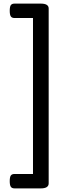

<svg xmlns="http://www.w3.org/2000/svg" viewBox="-20 -970 415 1065"><path d="M34 35Q34 12 40 3.5Q46 -5 61 -5H163V-870H61Q46 -870 40 -879Q34 -888 34 -910Q34 -933 40 -941.5Q46 -950 61 -950H206Q250 -950 250 -923V47Q250 75 206 75H61Q46 75 40 66Q34 57 34 35Z"/></svg>

Font: Playwrite GB S
Style: Regular
Weight: 400
Designer: Veronika Burian, José Scaglione
Foundry: TypeTogether
Version: Version 1.000